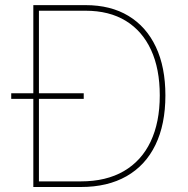

<svg xmlns="http://www.w3.org/2000/svg" viewBox="-20 -748 754 768"><path d="M303.7 0H125V-22.5H303.7Q404.8 -22.5 475.3 -63.5Q545.9 -104.5 582.5 -181.6Q619.1 -258.8 619.1 -366.2Q619.1 -472.7 584.2 -548.3Q549.3 -624 483.2 -664.6Q417 -705.1 322.3 -705.1H125V-727.5H322.3Q422.9 -727.5 494.1 -684.3Q565.4 -641.1 603.5 -560.3Q641.6 -479.5 641.6 -366.2Q641.6 -250.5 601.8 -168.5Q562 -86.4 486.3 -43.2Q410.6 0 303.7 0ZM135.7 -727.5V0H113.3V-727.5ZM24.9 -352.5V-375H314.9V-352.5Z"/></svg>

Font: Inter Thin
Style: Regular
Weight: 250
Designer: Rasmus Andersson
Foundry: rsms
Version: Version 4.001;git-66647c0bb